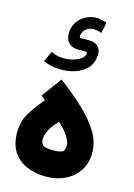

<svg xmlns="http://www.w3.org/2000/svg" viewBox="-131 -953 712 1018"><g transform="rotate(15 225.0 -443.5)"><path d="M85.9 -648.9Q100.1 -641.6 116.2 -637Q132.3 -632.3 156.2 -632.3Q199.2 -632.3 233.2 -649.4Q267.1 -666.5 267.1 -692.4Q267.1 -693.4 264.4 -695.1Q261.7 -696.8 252.4 -696.8H217.3Q184.6 -696.8 166 -715.1Q147.5 -733.4 147.5 -766.6Q147.5 -802.7 165 -829.3Q182.6 -856 210.7 -870.4Q238.8 -884.8 270.5 -884.8Q278.8 -884.8 295.7 -881.6Q312.5 -878.4 325.7 -873L314 -814.5Q304.7 -817.4 292 -820.1Q279.3 -822.8 270.5 -822.8Q241.7 -822.8 225.1 -805.4Q208.5 -788.1 208.5 -770Q208.5 -761.7 209.2 -760.5Q210 -759.3 219.7 -759.3H263.7Q293 -759.3 309.6 -742.9Q326.2 -726.6 326.2 -702.1Q326.2 -638.2 277.6 -604.5Q229 -570.8 155.3 -570.8Q125.5 -570.8 102.1 -576.4Q78.6 -582 58.6 -591.3ZM173.8 -520.5Q245.1 -467.3 303.7 -413.1Q362.3 -358.9 397 -302.7Q431.6 -246.6 431.6 -187.5Q431.6 -130.9 404.5 -89.1Q377.4 -47.4 330.8 -24.7Q284.2 -2 225.1 -2Q166 -2 119.1 -22.5Q72.3 -43 45.4 -84.2Q18.6 -125.5 18.6 -187.5Q18.6 -248 44.7 -293Q70.8 -337.9 116.7 -391.1L93.3 -411.6ZM219.2 -300.3Q185.5 -266.6 172.1 -238.3Q158.7 -210 158.7 -189.9Q158.7 -170.4 170.2 -158.4Q181.6 -146.5 224.6 -146.5Q269.5 -146.5 280.5 -156.7Q291.5 -167 291.5 -190.4Q291.5 -206.5 275.1 -235.8Q258.8 -265.1 219.2 -300.3Z"/></g></svg>

Font: Vazir Black
Style: Black
Weight: 900
Designer: Saber Rastikerdar
Foundry: Saber Rastikerdar
Version: Version 30.0.0